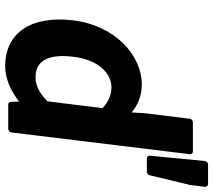

<svg xmlns="http://www.w3.org/2000/svg" viewBox="-62 -756 842 759"><g transform="rotate(90 359.5 -377.0)"><path d="M61 -245C41 -79 110 24 242 24C293 24 341 1 382 -31L383 2C383 8 388 12 394 12H489C494 12 503 8 504 0L590 -706C591 -711 587 -718 579 -718H464C459 -718 451 -714 450 -706L428 -528V-527L425 -476C397 -499 362 -516 314 -516C199 -516 81 -410 61 -245ZM205 -246C217 -346 272 -396 325 -396C354 -396 379 -387 408 -361L381 -143C346 -109 318 -96 285 -96C224 -96 192 -142 205 -246ZM659 -536C664 -536 671 -539 673 -546L710 -700L711 -702L719 -765C720 -772 715 -778 708 -778H631C624 -778 618 -772 617 -765L596 -548C595 -541 600 -536 607 -536Z"/></g></svg>

Font: Falling Sky
Style: BdObl
Weight: 700
Designer: Paul D. Hunt
Foundry: Adobe Systems Incorporated
Version: Version 1.02